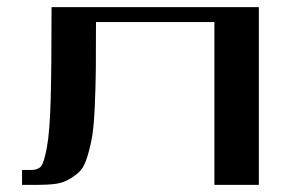

<svg xmlns="http://www.w3.org/2000/svg" viewBox="-20 -520 831 540"><path d="M708 -500V0H583V-458H250Q250 -373 249.5 -324.7Q249 -276.4 246.6 -221.7Q244.1 -167 239.7 -139.6Q235.4 -112.3 226.6 -82.5Q217.8 -52.7 206.5 -40.5Q195.3 -28.3 176.8 -17.1Q158.2 -5.9 136.2 -2.9Q114.3 0 83 0H42V-42H67.4Q85.9 -42 94.7 -51.3Q103.5 -60.5 111.8 -105Q120.1 -149.4 122.6 -241.7Q125 -334 125 -500Z"/></svg>

Font: okolaks
Style: Bold
Weight: 600
Width: 8
Version: Version 000.6.0